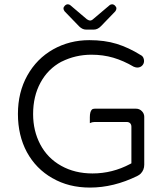

<svg xmlns="http://www.w3.org/2000/svg" viewBox="-20 -868 779 889"><path d="M647.9 -105.5V-327.1Q647.9 -342.3 636.7 -353.5Q625.5 -364.7 610.4 -364.7H418Q409.7 -364.7 405.3 -360.4Q396 -351.1 396 -325.2V-297.9Q406.7 -303.2 418 -303.2H566.4Q576.7 -303.2 582.5 -297.4Q588.4 -291.5 588.4 -281.2V-111.8L583 -108.9Q500.5 -64.9 408.2 -64.9Q326.7 -64.9 263.7 -100.1Q200.2 -135.3 166.5 -199.2Q133.3 -262.2 133.3 -339.8Q133.3 -422.4 167.5 -485.4Q201.7 -548.8 264.6 -582.5H265.1Q329.6 -614.7 403.3 -614.7Q457.5 -614.7 504.6 -600.8Q551.8 -586.9 599.1 -559.1Q608.9 -555.2 615.2 -555.2Q629.4 -555.2 638.2 -564.2Q647 -573.2 647 -585.9Q647 -594.7 642.6 -603Q638.2 -610.4 631.8 -612.8Q575.7 -647.9 520 -665Q464.4 -682.1 393.6 -682.1Q301.8 -682.1 225.6 -639.2Q149.9 -596.2 106.4 -518.3Q63 -440.4 63 -340.6Q63 -240.7 104.5 -163.6Q146.5 -86.4 222.7 -43H223.1Q297.9 0.5 396.5 0.5Q506.3 0.5 615.7 -53.2Q625.5 -58.1 630.9 -63.5Q647.9 -80.6 647.9 -105.5ZM377.9 -731H415Q432.1 -731 447.8 -747.1L513.7 -815.4Q519 -822.3 519 -829.1Q519 -835.4 512.7 -841.8Q506.3 -848.1 499 -848.1Q492.2 -848.1 487.3 -843.8L411.1 -779.3Q404.3 -772.9 396.5 -772.9Q391.6 -772.9 382.3 -778.8L305.7 -843.8Q300.8 -848.1 293.9 -848.1Q286.6 -848.1 280.3 -841.8Q273.9 -835.4 273.9 -828.9Q273.9 -822.3 279.3 -815.4Q346.2 -746.1 346.7 -745.6Q361.8 -731 377.9 -731Z"/></svg>

Font: YuPearl-ExtraLight
Style: ExtraLight
Weight: 200
Designer: Max Yao
Foundry: Max-Everyday
Version: Version 1.011; ttfautohint (v1.8.3)